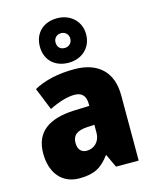

<svg xmlns="http://www.w3.org/2000/svg" viewBox="-126 -935 828 1030"><g transform="rotate(-15 288.0 -420.5)"><path d="M291 -604C365 -604 420 -654 420 -728C420 -801 364 -851 291 -851C214 -851 163 -802 163 -727C163 -653 214 -604 291 -604ZM291 -686C264 -686 250 -703 250 -727C250 -752 268 -768 291 -768C314 -768 332 -752 332 -727C332 -703 314 -686 291 -686ZM310 -563C219 -563 144 -546 84 -513L134 -389C186 -415 235 -430 275 -430C314 -430 337 -410 337 -362V-352L252 -349C109 -343 32 -287 32 -169C32 -59 91 10 186 10C270 10 311 -15 354 -73H357L391 0H517V-363C517 -494 439 -563 310 -563ZM299 -245 337 -247V-202C337 -155 304 -123 263 -123C233 -123 214 -141 214 -179C214 -220 238 -242 299 -245Z"/></g></svg>

Font: Noto Sans Devanagari UI SemiCondensed Black
Style: Regular
Weight: 900
Width: 4
Designer: Jelle Bosma - Monotype Design Team
Foundry: Monotype Imaging Inc.
Version: Version 2.004